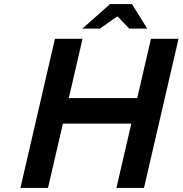

<svg xmlns="http://www.w3.org/2000/svg" viewBox="-20 -920 894 940"><path d="M80 0 249 -730H384L317 -440H652L719 -730H854L685 0H550L623 -315H288L215 0ZM519 -900H626L701 -780H613L555 -840L469 -780H383Z"/></svg>

Font: Miedinger
Style: Bold-Italic
Weight: 700
Italic angle: -13°
Version: Version 001.000